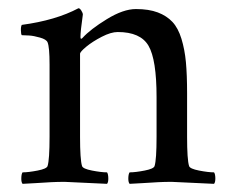

<svg xmlns="http://www.w3.org/2000/svg" viewBox="-20 -450 560 473"><path d="M314.9 -427.7Q346.7 -427.7 368.7 -419.4Q390.6 -411.1 404.8 -396Q418.9 -380.9 427 -354.5Q435.1 -328.1 438 -296.9Q440.9 -265.6 440.9 -220.7V-113.3Q440.9 -56.6 445.8 -41Q447.8 -34.2 470.5 -29.8Q493.2 -25.4 507.3 -25.4Q510.3 -21.5 510.5 -11.2Q510.7 -1 507.3 2.9Q407.2 -2 402.8 -2Q385.7 -2 369.9 -1.2Q354 -0.5 333.5 1Q313 2.4 299.3 2.9Q295.9 -1 296.1 -11.2Q296.4 -21.5 299.3 -25.4Q313.5 -25.4 336.2 -29.8Q358.9 -34.2 360.8 -41Q365.7 -56.6 365.7 -113.3V-210.9Q365.7 -303.2 345.9 -337.2Q326.2 -371.1 270 -371.1Q253.4 -371.1 230.7 -359.4Q208 -347.7 192.6 -335Q177.2 -322.3 177.2 -317.4V-113.3Q177.2 -56.6 182.1 -41Q184.1 -34.2 206.8 -29.8Q229.5 -25.4 243.7 -25.4Q246.6 -21.5 246.8 -11.2Q247.1 -1 243.7 2.9Q143.6 -2 139.2 -2Q122.1 -2 106.2 -1.2Q90.3 -0.5 69.8 1Q49.3 2.4 35.6 2.9Q32.2 -1 32.5 -11.2Q32.7 -21.5 35.6 -25.4Q49.8 -25.4 72.5 -29.8Q95.2 -34.2 97.2 -41Q102.1 -56.6 102.1 -113.3V-291Q102.1 -334 97.2 -345.7Q94.2 -353 78.6 -357.4Q63 -361.8 52.5 -362.5Q42 -363.3 33.7 -363.3Q31.7 -365.2 31.5 -375Q31.2 -384.8 33.7 -388.7Q117.2 -399.9 173.3 -429.7Q176.8 -429.7 180.4 -423.8Q184.1 -418 184.1 -414.1Q178.2 -373 178.2 -358.4Q178.2 -354.5 180.2 -354.5Q181.2 -354.5 183.1 -356.4Q202.6 -377.9 243.2 -402.8Q283.7 -427.7 314.9 -427.7Z"/></svg>

Font: Amiri
Style: Regular
Weight: 400
Designer: Khaled Hosny
Version: Version 000.108